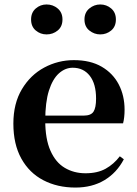

<svg xmlns="http://www.w3.org/2000/svg" viewBox="-20 -820 612 856"><path d="M316.2 16.2Q235.8 16.2 173.2 -16.5Q110.6 -49.1 75.1 -113Q39.6 -176.9 39.6 -268.8Q39.6 -358.8 77.6 -422.2Q115.5 -485.7 177.2 -518.8Q238.9 -551.9 309.4 -551.9Q383.1 -551.9 433.5 -522.5Q483.8 -493.1 509.6 -443.2Q535.4 -393.3 535.4 -330.9Q535.4 -296.1 528.7 -270.2H98.1V-304.6H353.4Q385.5 -304.6 396.9 -322.2Q408.3 -339.8 408.3 -380.4Q408.3 -446.3 380.2 -482.2Q352.1 -518 304.1 -518Q270.7 -518 242.6 -492.9Q214.6 -467.8 198.1 -416Q181.7 -364.1 181.7 -282.7Q181.7 -200.5 204.9 -148.2Q228 -95.8 268.8 -71.7Q309.5 -47.5 361.4 -47.5Q414.4 -47.5 450.9 -67.7Q487.3 -87.9 514.2 -123.2L532.1 -109.9Q500.6 -49.8 445.7 -16.8Q390.7 16.2 316.2 16.2ZM187.6 -666.6Q160.2 -666.6 139.4 -684.1Q118.6 -701.6 118.6 -733.2Q118.6 -764.2 139.4 -782.2Q160.2 -800.1 187.6 -800.1Q216.1 -800.1 237.3 -782.2Q258.5 -764.2 258.5 -733.2Q258.5 -701.6 237.3 -684.1Q216.1 -666.6 187.6 -666.6ZM426.9 -666.6Q399.9 -666.6 378.2 -684.1Q356.6 -701.6 356.6 -733.2Q356.6 -764.2 378.2 -782.2Q399.9 -800.1 426.9 -800.1Q454.9 -800.1 475.8 -782.2Q496.7 -764.2 496.7 -733.2Q496.7 -701.6 475.8 -684.1Q454.9 -666.6 426.9 -666.6Z"/></svg>

Font: Noto Serif SC
Style: Regular
Weight: 200
Designer: Ryoko NISHIZUKA 西塚涼子 (kana & ideographs); Frank Grießhammer (Latin, Greek & Cyrillic); Wenlong ZHANG 张文龙 (bopomofo); San
Foundry: Adobe
Version: Version 2.001;hotconv 1.1.0;makeotfexe 2.6.0